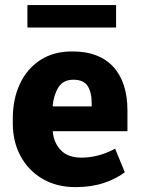

<svg xmlns="http://www.w3.org/2000/svg" viewBox="-20 -746 569 776"><path d="M285.6 10.3Q209 10.3 151.9 -23.2Q94.7 -56.6 63.2 -115Q31.7 -173.3 31.7 -247.6V-266.6Q31.7 -345.7 60.5 -407.2Q89.4 -468.8 143.6 -503.7Q197.8 -538.6 273.4 -538.1Q380.9 -538.1 438 -475.8Q495.1 -413.6 495.1 -298.8V-215.8H193.8L193.4 -212.9Q197.8 -167.5 226.6 -138.2Q255.4 -108.9 309.1 -108.9Q377.9 -108.9 445.3 -145L484.4 -49.8Q450.2 -23.4 399.7 -6.6Q349.1 10.3 285.6 10.3ZM194.3 -315.9H350.6V-328.6Q350.6 -373.5 334 -398.7Q317.4 -423.8 276.9 -423.8Q235.8 -423.8 216.6 -393.8Q197.3 -363.8 192.9 -318.4ZM90.8 -634.8V-725.6H449.2V-634.8Z"/></svg>

Font: Roboto Slab ExtraBold
Style: Regular
Weight: 800
Designer: Google
Version: Version 2.001; ttfautohint (v1.8.3)